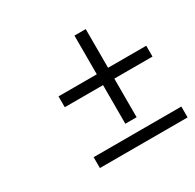

<svg xmlns="http://www.w3.org/2000/svg" viewBox="-116 -642 760 749"><g transform="rotate(-30 263.5 -267.5)"><path d="M355 -341.8H526.9V-293H355V-119.1H304.2V-293H131.8V-341.8H304.2V-516.1H355ZM526.9 -67.9V-19H131.8V-67.9Z"/></g></svg>

Font: Linear Smooth
Style: Regular
Weight: 400
Designer: Philipp H. Poll, Flanker
Foundry: Philipp H. Poll, reworked by Flanker
Version: Version 1.061 | FøM Fix